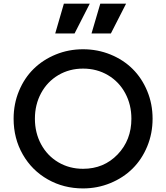

<svg xmlns="http://www.w3.org/2000/svg" viewBox="-20 -1029 918 1061"><path d="M285.2 -844.2 333 -1008.8H476.1L392.1 -844.2ZM485.8 -844.2 534.2 -1008.8H676.8L592.8 -844.2ZM439 12.2Q332 12.2 244.4 -37.4Q156.7 -86.9 106 -175.3Q55.2 -263.7 55.2 -373Q55.2 -455.1 85 -526.6Q114.7 -598.1 166 -648.4Q217.3 -698.7 288.1 -727.8Q358.9 -756.8 439 -756.8Q519 -756.8 590.3 -727.8Q661.6 -698.7 712.6 -648.2Q763.7 -597.7 793.5 -526.1Q823.2 -454.6 823.2 -373Q823.2 -291.5 793.5 -219.7Q763.7 -147.9 712.4 -97.2Q661.1 -46.4 589.8 -17.1Q518.6 12.2 439 12.2ZM439 -96.2Q553.7 -96.2 629.9 -175.5Q706.1 -254.9 706.1 -373Q706.1 -450.7 671.9 -514.2Q637.7 -577.6 576.4 -613.8Q515.1 -649.9 439 -649.9Q363.3 -649.9 302.2 -613.8Q241.2 -577.6 207 -514.2Q172.9 -450.7 172.9 -373Q172.9 -295.4 207 -231.9Q241.2 -168.5 302.2 -132.3Q363.3 -96.2 439 -96.2Z"/></svg>

Font: Plus Jakarta Sans SemiBold
Style: Regular
Weight: 600
Designer: Gumpita Rahayu
Foundry: Tokotype
Version: Version 2.006